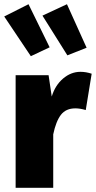

<svg xmlns="http://www.w3.org/2000/svg" viewBox="-23 -889 454 909"><path d="M212 -665 123 -623 -3 -811 112 -869ZM387 -663 296 -627 178 -815 294 -869ZM358 -549Q384 -549 411 -540L383 -368Q356 -376 334 -376Q289 -376 265.5 -345.5Q242 -315 229 -253V0H51V-533H207L222 -432Q238 -485 275.5 -517Q313 -549 358 -549Z"/></svg>

Font: FiraGO ExtraBold
Style: Regular
Weight: 800
Designer: bBox Type
Foundry: bBox Type GmbH
Version: Version 1.001;PS 001.001;hotconv 1.0.88;makeotf.lib2.5.64775